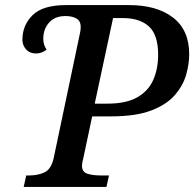

<svg xmlns="http://www.w3.org/2000/svg" viewBox="-20 -734 766 754"><path d="M73 0 83 -45H96Q128 -45 154.5 -57Q181 -69 191 -114L292 -594Q297 -614 297 -628Q297 -652 280 -661.5Q263 -671 237 -671Q196 -671 173 -645.5Q150 -620 150 -582Q150 -568 153.5 -558Q157 -548 163 -539Q144 -524 121 -524Q97 -524 82.5 -540Q68 -556 68 -578Q68 -635 108 -674.5Q148 -714 239 -714H487Q596 -714 659.5 -665Q723 -616 723 -521Q723 -483 711 -440.5Q699 -398 666.5 -360.5Q634 -323 573.5 -300Q513 -277 417 -277H342L307 -112Q302 -95 302 -83Q302 -59 322.5 -52Q343 -45 375 -45H408L398 0ZM402 -327Q475 -327 518.5 -351.5Q562 -376 581.5 -419.5Q601 -463 601 -519Q601 -597 565 -630Q529 -663 463 -663H424L352 -327Z"/></svg>

Font: Noto Serif Medium
Style: Italic
Weight: 500
Italic angle: -12°
Designer: Monotype Design Team
Foundry: Monotype Imaging Inc.
Version: Version 2.014; ttfautohint (v1.8.4.7-5d5b)